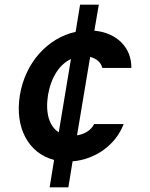

<svg xmlns="http://www.w3.org/2000/svg" viewBox="-20 -680 640 820"><path d="M192 120H272L290 9C388 1 475 -62 508 -150H382C369 -124 342 -107 309 -102L365 -437C392 -430 411 -414 417 -390H541C542 -478 478 -540 383 -549L402 -660H322L303 -544C184 -518 88 -413 65 -274C42 -134 102 -25 211 3ZM185 -274C198 -350 234 -405 283 -428L231 -115C190 -141 173 -198 185 -274Z"/></svg>

Font: CommitMono
Style: Bold Italic
Weight: 700
Monospace: yes
Designer: Eigil Nikolajsen
Foundry: Eigil Nikolajsen
Version: Version 1.143